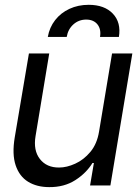

<svg xmlns="http://www.w3.org/2000/svg" viewBox="-20 -767 575 794"><path d="M389.6 -222.7 443.4 -545.9H527.3L436.5 0H352.5L368.2 -92.8H362.3Q336.9 -51.3 291.3 -22Q245.6 7.3 183.6 6.8Q132.3 6.8 96.2 -15.4Q60.1 -37.6 44.7 -83.5Q29.3 -129.4 41 -199.2L99.6 -545.9H183.6L127 -204.1Q117.2 -145 145 -109.4Q172.9 -73.7 224.6 -74.2Q255.9 -74.2 291 -90.1Q326.2 -106 353.8 -138.9Q381.3 -171.9 389.6 -222.7ZM177.7 -614.3Q184.6 -653.8 208 -683.8Q231.4 -713.9 267.3 -730.5Q303.2 -747.1 346.7 -747.1Q412.1 -747.1 446.8 -710.4Q481.4 -673.8 471.7 -614.3H393.6Q398.9 -646 383.1 -666Q367.2 -686 336.4 -686Q305.7 -686 283.4 -666Q261.2 -646 255.9 -614.3Z"/></svg>

Font: Inter Tight
Style: Italic
Weight: 400
Italic angle: -9.39999°
Designer: Rasmus Andersson
Foundry: rsms
Version: Version 3.002